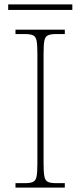

<svg xmlns="http://www.w3.org/2000/svg" viewBox="-20 -848 365 868"><path d="M50 0V-20H93Q118 -20 130 -26Q142 -32 145.5 -51Q149 -70 149 -108V-606Q149 -645 145.5 -663.5Q142 -682 130 -688Q118 -694 93 -694H50V-714H273V-694H233Q208 -694 196 -688Q184 -682 180.5 -663.5Q177 -645 177 -606V-108Q177 -70 180.5 -51Q184 -32 196 -26Q208 -20 233 -20H273V0ZM17 -803V-828H307V-803Z"/></svg>

Font: Noto Serif Thai Thin
Style: Regular
Weight: 250
Version: Version 2.001